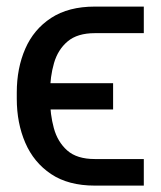

<svg xmlns="http://www.w3.org/2000/svg" viewBox="-20 -566 490 586"><path d="M269.5 -80.6H418.9V0.5H269.5Q188.5 0.5 135.7 -34.9Q83 -70.3 57.1 -130.4Q31.2 -190.4 31.2 -264.6V-283.7Q31.2 -357.9 57.1 -417.2Q83 -476.6 136 -511.2Q189 -545.9 269.5 -545.9H418.9V-464.8H269.5Q216.3 -464.8 186.5 -439.7Q156.7 -414.6 144.8 -373.3Q132.8 -332 132.8 -283.7V-264.6Q132.8 -217.3 144.3 -175Q155.8 -132.8 185.3 -106.7Q214.8 -80.6 269.5 -80.6ZM325.2 -312V-231.9H59.1V-312Z"/></svg>

Font: Inter Variable LoSnoCo
Style: Regular
Weight: 400
Designer: Rasmus Andersson
Foundry: rsms
Version: Version 4.000;git-a52131595; featfreeze: case,dlig,ss01,ss02